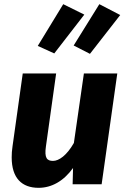

<svg xmlns="http://www.w3.org/2000/svg" viewBox="-20 -883 607 920"><path d="M89 -531 40 -182C37 -163 36 -145 36 -129C36 -29 85 17 165 17C226 17 284 -14 330 -78L328 0H467L542 -531H382L334 -198C300 -138 262 -112 234 -112C205 -112 192 -126 200 -181L249 -531ZM240 -627 384 -813 283 -863 161 -663ZM411 -625 556 -811 456 -863 333 -665Z"/></svg>

Font: Fira Sans OT
Style: Bold Italic
Weight: 700
Italic angle: -8°
Designer: Carrois Corporate & Edenspiekermann
Foundry: Carrois Corporate GbR & Edenspiekermann AG
Version: Version 2.001